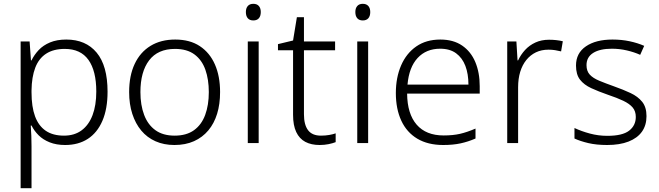

<svg xmlns="http://www.w3.org/2000/svg" viewBox="-20 -749 3450 1005"><path d="M327 -542Q429 -542 486 -473.5Q543 -405 543 -269Q543 -179 516 -116.5Q489 -54 439.5 -22Q390 10 321 10Q275 10 240 -4Q205 -18 182 -41Q159 -64 145 -92H141Q143 -67 144 -37.5Q145 -8 145 17V236H88V-532H135L142 -433H145Q159 -462 182.5 -487Q206 -512 242 -527Q278 -542 327 -542ZM319 -493Q260 -493 221.5 -468Q183 -443 164.5 -394.5Q146 -346 145 -276V-266Q145 -190 163.5 -140Q182 -90 219.5 -64.5Q257 -39 315 -39Q370 -39 407.5 -67Q445 -95 464.5 -146.5Q484 -198 484 -270Q484 -378 443 -435.5Q402 -493 319 -493Z M1132 -267Q1132 -204 1116.5 -153.5Q1101 -103 1070.5 -66.5Q1040 -30 995.5 -10Q951 10 893 10Q838 10 794 -9.5Q750 -29 719.5 -65.5Q689 -102 672.5 -153Q656 -204 656 -267Q656 -353 685 -414.5Q714 -476 768 -509Q822 -542 897 -542Q974 -542 1026 -507.5Q1078 -473 1105 -411.5Q1132 -350 1132 -267ZM715 -267Q715 -199 734.5 -147.5Q754 -96 793.5 -67.5Q833 -39 894 -39Q956 -39 995.5 -67.5Q1035 -96 1054 -147.5Q1073 -199 1073 -267Q1073 -333 1055 -384Q1037 -435 998 -464Q959 -493 896 -493Q806 -493 760.5 -433Q715 -373 715 -267Z M1334 -532V0H1277V-532ZM1306 -729Q1325 -729 1335 -717.5Q1345 -706 1345 -686Q1345 -665 1335 -653.5Q1325 -642 1306 -642Q1287 -642 1277 -653.5Q1267 -665 1267 -686Q1267 -706 1277 -717.5Q1287 -729 1306 -729Z M1660 -39Q1683 -39 1703 -42.5Q1723 -46 1737 -51V-5Q1722 1 1700 5.5Q1678 10 1653 10Q1609 10 1578 -6.5Q1547 -23 1530.5 -58Q1514 -93 1514 -148V-486H1435V-518L1514 -537L1534 -659H1571V-532H1734V-486H1571V-151Q1571 -96 1592.5 -67.5Q1614 -39 1660 -39Z M1907 -532V0H1850V-532ZM1879 -729Q1898 -729 1908 -717.5Q1918 -706 1918 -686Q1918 -665 1908 -653.5Q1898 -642 1879 -642Q1860 -642 1850 -653.5Q1840 -665 1840 -686Q1840 -706 1850 -717.5Q1860 -729 1879 -729Z M2285 -542Q2353 -542 2399 -510.5Q2445 -479 2468 -424Q2491 -369 2491 -298V-259H2111Q2112 -153 2161 -96.5Q2210 -40 2302 -40Q2351 -40 2388 -48.5Q2425 -57 2469 -76V-24Q2430 -7 2390.5 1.5Q2351 10 2300 10Q2220 10 2164.5 -23Q2109 -56 2080.5 -117.5Q2052 -179 2052 -262Q2052 -343 2079.5 -406.5Q2107 -470 2159 -506Q2211 -542 2285 -542ZM2284 -494Q2211 -494 2166 -445.5Q2121 -397 2113 -306H2432Q2432 -362 2416 -404Q2400 -446 2367.5 -470Q2335 -494 2284 -494Z M2854 -541Q2873 -541 2891.5 -539Q2910 -537 2926 -533L2917 -480Q2901 -484 2885 -486.5Q2869 -489 2851 -489Q2814 -489 2785 -475Q2756 -461 2735 -435Q2714 -409 2703 -373Q2692 -337 2692 -292V0H2635V-532H2683L2689 -433H2692Q2706 -463 2728.5 -487.5Q2751 -512 2782.5 -526.5Q2814 -541 2854 -541Z M3364 -141Q3364 -93 3340 -59.5Q3316 -26 3270 -8Q3224 10 3158 10Q3102 10 3059.5 0Q3017 -10 2987 -24V-79Q3023 -62 3067.5 -50Q3112 -38 3159 -38Q3238 -38 3273 -65Q3308 -92 3308 -137Q3308 -167 3291.5 -186.5Q3275 -206 3242.5 -221.5Q3210 -237 3162 -253Q3113 -270 3075 -287.5Q3037 -305 3016 -332Q2995 -359 2995 -406Q2995 -471 3047 -506.5Q3099 -542 3186 -542Q3234 -542 3276 -533Q3318 -524 3352 -509L3331 -462Q3300 -476 3261.5 -485Q3223 -494 3183 -494Q3120 -494 3085 -472Q3050 -450 3050 -408Q3050 -377 3067 -358.5Q3084 -340 3116.5 -326.5Q3149 -313 3194 -297Q3242 -280 3280.5 -262Q3319 -244 3341.5 -216Q3364 -188 3364 -141Z"/></svg>

Font: Noto Sans Khmer Light
Style: Regular
Weight: 300
Version: Version 2.003